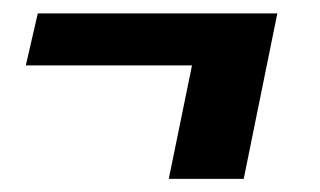

<svg xmlns="http://www.w3.org/2000/svg" viewBox="-20 -321 484 290"><path d="M270 -222.2H19L37.1 -300.8H398.9L348.1 -50.8H234.9Z"/></svg>

Font: Pattaya
Style: Regular
Weight: 400
Designer: Pablo Impallari / Thai characters Designed by Thanarat Vachiruckul and Suppakit Chalermlarp
Foundry: Pablo Impallari
Version: Version 2.001